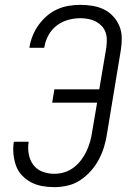

<svg xmlns="http://www.w3.org/2000/svg" viewBox="-20 -763 540 791"><path d="M204 8Q178 8 153.5 3.5Q129 -1 108 -12Q87 -23 70.5 -40.5Q54 -58 46 -80.5Q38 -103 35.5 -128Q33 -153 37 -179H98Q94 -153 98.5 -128Q103 -103 117 -84Q131 -65 154.5 -56Q178 -47 204 -47Q224 -47 244.5 -53Q265 -59 283 -72.5Q301 -86 314.5 -104Q328 -122 337 -141.5Q346 -161 351.5 -181Q357 -201 360 -222L380 -340H195L204 -395H389L418 -567Q420 -583 420 -599.5Q420 -616 414.5 -631Q409 -646 398 -657Q387 -668 373.5 -675Q360 -682 343.5 -685Q327 -688 311 -688Q286 -688 260.5 -681Q235 -674 214 -658Q193 -642 180 -618.5Q167 -595 163 -570L162 -566H101L102 -572Q106 -595 115.5 -618Q125 -641 140 -661.5Q155 -682 174.5 -698.5Q194 -715 216.5 -725Q239 -735 263 -739Q287 -743 311 -743Q336 -743 361 -739Q386 -735 407.5 -724.5Q429 -714 445.5 -696.5Q462 -679 471.5 -656.5Q481 -634 481.5 -608.5Q482 -583 478 -558L421 -213Q417 -186 409 -159Q401 -132 387.5 -106.5Q374 -81 354.5 -59Q335 -37 311 -21Q287 -5 259 1.5Q231 8 204 8Z"/></svg>

Font: Iosevka Curly Light
Style: Italic
Weight: 300
Italic angle: -9°
Monospace: yes
Designer: Belleve Invis
Foundry: Belleve Invis
Version: Version 22.1.2; ttfautohint (v1.8.4)